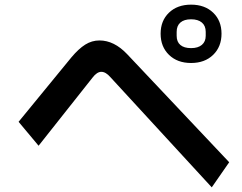

<svg xmlns="http://www.w3.org/2000/svg" viewBox="-20 -822 1040 826"><path d="M671 -677Q671 -733 707 -767.5Q743 -802 802 -802Q861 -802 897 -767.5Q933 -733 933 -677Q933 -621 897 -586Q861 -551 802 -551Q743 -551 707 -586Q671 -621 671 -677ZM865 -668V-685Q865 -711 848.5 -725Q832 -739 802 -739Q772 -739 756 -725Q740 -711 740 -685V-668Q740 -642 756 -628.5Q772 -615 802 -615Q832 -615 848.5 -629Q865 -643 865 -668ZM455 -490Q435 -513 416 -513Q397 -513 378 -488L146 -195L60 -298L287 -575Q318 -612 346.5 -630Q375 -648 408 -648Q471 -648 527 -589L966 -124L891 -16Z"/></svg>

Font: IBM Plex Sans JP SemiBold
Style: Regular
Weight: 600
Designer: Mike Abbink; Paul van der Laan; Pieter van Rosmalen; Wujin Sim; Yejin Wi; Jinhee Kim; Boomi Park; Yona Kim; Kichan Ma
Foundry: Sandoll Inc.
Version: Version 1.001